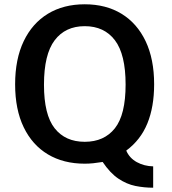

<svg xmlns="http://www.w3.org/2000/svg" viewBox="-20 -753 802 895"><path d="M50.5 -360Q50.5 -477.5 90.5 -561Q130.5 -644.5 203.2 -688.8Q276 -733 375 -733Q474 -733 546.5 -688.8Q619 -644.5 658.8 -561Q698.5 -477.5 698.5 -360Q698.5 -255 667 -177.8Q635.5 -100.5 568.5 -51Q583.5 -16 617.8 2.8Q652 21.5 694 22.5V122Q652 122 611.2 113.8Q570.5 105.5 532 79.8Q493.5 54 458.5 2Q433.5 6 414.2 8Q395 10 375 10Q276 10 203.2 -33.5Q130.5 -77 90.5 -159.8Q50.5 -242.5 50.5 -360ZM185 -358Q185 -218 234.8 -155Q284.5 -92 375 -92Q465.5 -92 515.5 -155Q565.5 -218 565.5 -359Q565.5 -499.5 515.8 -565.2Q466 -631 375 -631Q284.5 -631 234.8 -565.2Q185 -499.5 185 -358Z"/></svg>

Font: Public Sans SemiBold
Style: Regular
Weight: 600
Designer: The Public Sans Project Authors: Dan O. Williams and USWDS (Libre Franklin designed by Pablo Impallari and Rodrigo Fuenz
Version: Version 1.007